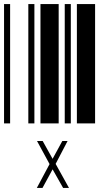

<svg xmlns="http://www.w3.org/2000/svg" viewBox="-20 -610 520 949"><path d="M0 0V-590H30V0ZM120 0V-590H150V0ZM180 0V-590H270V0ZM300 0V-590H330V0ZM360 0V-590H450V0ZM225 201 163 87H191L240 175L288 87H314L255 200L321 319H292L240 227L190 319H162Z"/></svg>

Font: Libre Barcode 39 Text
Style: Regular
Weight: 400
Version: Version 1.005; ttfautohint (v1.8.3)